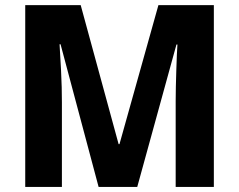

<svg xmlns="http://www.w3.org/2000/svg" viewBox="-20 -734 939 754"><path d="M519 0 672.9 -559.1H676.8C675.3 -539.1 673.8 -505.4 672.4 -458.5C670.9 -411.6 669.9 -371.6 669.9 -337.9V0H819.8V-713.9H602.1L449.2 -168H445.8L296.9 -713.9H79.1V0H223.1V-332C223.1 -368.7 222.2 -411.1 219.7 -458.5C217.3 -505.9 215.3 -540 213.9 -560.1H217.8L367.2 0Z"/></svg>

Font: Avrile Sans
Style: Bold
Weight: 700
Designer: Monotype Design Team, Google (font), Stefan Peev (BGR Cyrillic), Cristiano Sobral (main changes)
Foundry: The Avrile Sans Project Authors
Version: Version 3.110